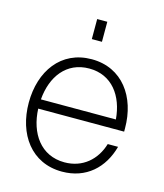

<svg xmlns="http://www.w3.org/2000/svg" viewBox="-110 -803 767 898"><g transform="rotate(15 273.5 -354.0)"><path d="M274 12C391 12 469 -61 498 -168H448C424 -88 362 -33 274 -33C159 -33 96 -126 91 -244H507V-260C507 -412 422 -532 274 -532C125 -532 41 -412 41 -260C41 -108 125 12 274 12ZM92 -289C101 -401 163 -487 274 -487C384 -487 446 -401 455 -289ZM249 -623H298V-720H249Z"/></g></svg>

Font: Aspekta 200
Style: Regular
Weight: 200
Designer: Ivo Dolenc
Version: Version 2.000